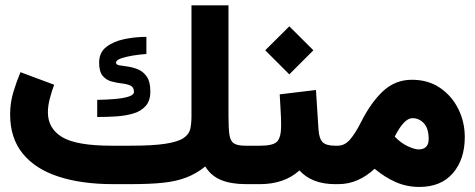

<svg xmlns="http://www.w3.org/2000/svg" viewBox="-20 -702 1811 732"><path d="M477.5 -146.5Q564 -146.5 611.6 -154.1Q659.2 -161.6 680.2 -176Q701.2 -190.4 705.6 -211.2Q710 -231.9 710 -258.8V-681.6H851.1V-259.8Q851.1 -212.4 854.7 -188Q858.4 -163.6 872.3 -155Q886.2 -146.5 916 -146.5H933.1V0H917Q860.4 0 822 -16.1Q783.7 -32.2 762.7 -67.4Q728.5 -40 690.7 -25.4Q652.8 -10.7 602.8 -5.4Q552.7 0 481 0H410.2Q291.5 0 203.4 -28.6Q115.2 -57.1 66.9 -116.2Q18.6 -175.3 18.6 -265.6Q18.6 -310.1 30.8 -350.6Q43 -391.1 58.1 -426.8L186.5 -378.9Q178.2 -356.9 170.4 -328.1Q162.6 -299.3 162.6 -272.9Q163.1 -211.4 217.5 -179Q272 -146.5 405.3 -146.5ZM350.6 -321.3Q385.7 -321.8 417.7 -324.5Q449.7 -327.1 470.2 -333.7Q490.7 -340.3 490.7 -351.6Q490.7 -369.6 477.3 -375.7Q463.9 -381.8 444.1 -384Q424.3 -386.2 404.5 -391.6Q384.8 -397 371.3 -413.1Q357.9 -429.2 357.9 -463.4Q357.9 -502 385.5 -523.2Q413.1 -544.4 454.8 -553Q496.6 -561.5 538.1 -561.5V-496.1Q513.2 -494.6 486.3 -490.2Q459.5 -485.8 440.9 -479.2Q422.4 -472.7 422.4 -462.9Q422.4 -455.1 435.5 -452.9Q448.7 -450.7 468.3 -448Q487.8 -445.3 507.3 -437Q526.9 -428.7 540 -409.2Q553.2 -389.6 553.2 -353.5Q553.2 -317.4 534.9 -297.4Q516.6 -277.3 486.8 -268.8Q457 -260.3 421.4 -258.1Q385.7 -255.9 350.6 -255.9Z M1268.6 0H1256.8Q1169.4 0 1121.6 -52.2Q1091.8 -25.4 1054 -12.7Q1016.1 0 972.7 0H913.6V-146.5H972.7Q1021.5 -146.5 1036.6 -162.4Q1051.8 -178.2 1051.8 -223.1Q1051.8 -251.5 1049.8 -282.5Q1047.9 -313.5 1046.4 -342.3L1184.6 -358.9L1194.3 -208Q1196.8 -172.9 1210.2 -159.7Q1223.6 -146.5 1257.8 -146.5H1268.6ZM991.2 -510.3 1083 -601.6 1174.8 -510.3 1083 -418.5Z M1408.2 -58.6Q1378.4 -30.8 1343.8 -15.4Q1309.1 0 1270 0H1249.5V-146.5H1267.6Q1294.9 -146.5 1315.7 -171.4Q1336.4 -196.3 1356.9 -237.3Q1394.5 -312 1440.9 -355Q1487.3 -397.9 1550.3 -397.9Q1612.3 -397.9 1657.5 -367.2Q1702.6 -336.4 1727.3 -286.6Q1752 -236.8 1752 -179.2Q1752 -94.7 1706.8 -42Q1661.6 10.7 1578.6 10.7Q1530.8 10.7 1489 -7.6Q1447.3 -25.9 1408.2 -58.6ZM1484.9 -181.2Q1508.3 -156.7 1534.4 -144.5Q1560.5 -132.3 1576.7 -132.3Q1593.8 -132.3 1604 -141.8Q1614.3 -151.4 1614.3 -171.9Q1614.3 -212.4 1596.2 -231.9Q1578.1 -251.5 1552.2 -251.5Q1520.5 -251.5 1484.9 -181.2Z"/></svg>

Font: Vazir Black WOL-UI
Style: Black-WOL-UI
Weight: 900
Designer: Saber Rastikerdar
Foundry: Saber Rastikerdar
Version: Version 30.0.0